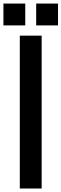

<svg xmlns="http://www.w3.org/2000/svg" viewBox="-45 -1079 352 1099"><path d="M68.4 -875H193.4V0H68.4ZM162.1 -1058.6H287.1V-933.6H162.1ZM-25.4 -1058.6H99.6V-933.6H-25.4Z"/></svg>

Font: Oswald
Style: Book
Weight: 400
Designer: vernon adams
Foundry: vernon adams
Version: Version 1.000